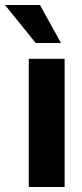

<svg xmlns="http://www.w3.org/2000/svg" viewBox="-65 -752 331 772"><path d="M50.8 0V-515.6H194.8V0ZM78.6 -579.1 -44.9 -731.9H95.7L180.2 -579.1Z"/></svg>

Font: Inter Display
Style: Bold
Weight: 700
Designer: Rasmus Andersson
Foundry: rsms
Version: Version 4.001;git-9221beed3